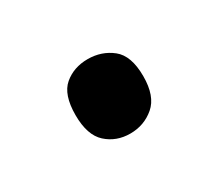

<svg xmlns="http://www.w3.org/2000/svg" viewBox="-43 -212 314 275"><g transform="rotate(-30 114.0 -74.5)"><path d="M113 -13Q90 -13 74 -27.5Q58 -42 58 -75Q58 -109 74 -122.5Q90 -136 113 -136Q136 -136 153 -122.5Q170 -109 170 -75Q170 -42 153 -27.5Q136 -13 113 -13Z"/></g></svg>

Font: Noto Sans Gunjala Gondi
Style: Regular
Weight: 400
Designer: Ek Type
Foundry: Ek Type
Version: Version 1.004